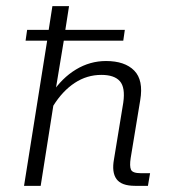

<svg xmlns="http://www.w3.org/2000/svg" viewBox="-20 -603 548 623"><path d="M58 0 133 -471H63L68 -506H138L150 -583H204L192 -506H385L380 -471H187L159 -302L148 -300Q181 -350 226.5 -377.5Q272 -405 324 -405Q385 -405 415.5 -374Q446 -343 435 -278L404 -90Q400 -64 405 -52.5Q410 -41 437 -41H467L460 0H418Q374 0 358 -22Q342 -44 350 -87L380 -270Q387 -319 369 -339.5Q351 -360 309 -360Q262 -360 222.5 -334Q183 -308 153 -260L112 0Z"/></svg>

Font: Rokkitt SemiBold Light
Style: Italic
Weight: 300
Italic angle: -9°
Version: Version 3.103